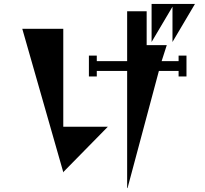

<svg xmlns="http://www.w3.org/2000/svg" viewBox="-20 -875 1040 974"><path d="M855 -662V-841L749 -662V-855H969ZM886 -565V-593H926V-487H886V-515H786L627 79H625V-515H471V-487H431V-593H471V-565H625V-818H724V-646H826L800 -565ZM301 -729V-232H527L301 -2V-1L300 0V-5L93 -729Z"/></svg>

Font: Chokokutai
Style: Regular
Weight: 400
Designer: 108号,108go
Foundry: Font Zone 108
Version: Version 1.000; ttfautohint (v1.8.3)